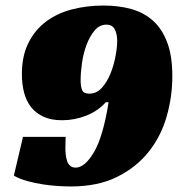

<svg xmlns="http://www.w3.org/2000/svg" viewBox="-20 -665 659 693"><path d="M236 8Q218 8 191 6.5Q164 5 135 0.5Q106 -4 78.5 -11.5Q51 -19 30 -31L63 -171H217Q217 -164 216.5 -153Q216 -142 216 -130Q216 -118 217.5 -105.5Q219 -93 222.5 -83Q226 -73 233.5 -66.5Q241 -60 253 -60Q286 -60 319 -115.5Q352 -171 372 -296H362Q333 -264 291 -247.5Q249 -231 204 -231Q165 -231 137.5 -243.5Q110 -256 92.5 -278Q75 -300 67 -330.5Q59 -361 59 -397Q59 -463 82.5 -510Q106 -557 146 -587Q186 -617 239.5 -631Q293 -645 353 -645Q408 -645 453.5 -632.5Q499 -620 532 -590.5Q565 -561 583.5 -512Q602 -463 602 -390Q602 -316 581.5 -244.5Q561 -173 516.5 -117Q472 -61 402.5 -26.5Q333 8 236 8ZM364 -576Q339 -576 321.5 -555Q304 -534 292.5 -503.5Q281 -473 276 -438Q271 -403 271 -376Q271 -352 276.5 -339.5Q282 -327 302 -327Q329 -327 348 -348.5Q367 -370 379 -400Q391 -430 397 -462.5Q403 -495 403 -517Q403 -543 394 -559.5Q385 -576 364 -576Z"/></svg>

Font: Racing Sans One
Style: Regular
Weight: 400
Designer: Pablo Impallari, Rodrigo Fuenzalida
Foundry: Pablo Impallari, Rodrigo Fuenzalida
Version: Version 1.001; ttfautohint (v0.8) -G 200 -r 50